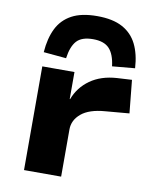

<svg xmlns="http://www.w3.org/2000/svg" viewBox="-87 -851 737 917"><g transform="rotate(10 281.5 -392.5)"><path d="M93 0V-503H249V-372H251Q273 -431 325 -468Q377 -505 454 -510L526 -514L542 -354L426 -344Q349 -338 311 -306Q273 -274 273 -229V0ZM198 -561 88 -571Q93 -639 116.5 -686.5Q140 -734 187 -759.5Q234 -785 310 -785Q386 -785 433 -759.5Q480 -734 503.5 -686.5Q527 -639 531 -571L421 -561Q414 -619 388.5 -646Q363 -673 310 -673Q255 -673 230.5 -646Q206 -619 198 -561Z"/></g></svg>

Font: Nunito Sans 7pt Expanded ExtraBold
Style: Regular
Weight: 800
Width: 7
Designer: Vernon Adams
Foundry: Vernon Adams
Version: Version 3.101;gftools[0.9.27]